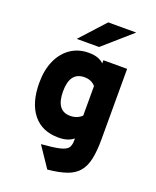

<svg xmlns="http://www.w3.org/2000/svg" viewBox="-170 -830 926 1140"><g transform="rotate(20 293.5 -259.5)"><path d="M271 213 184 84Q260.5 78 298.8 69Q337 60 349.5 43.8Q362 27.5 362 -1V-17Q328 12 267 12Q163.5 12 106.8 -58.2Q50 -128.5 50 -256Q50 -336.5 77 -396.5Q104 -456.5 152.8 -489.8Q201.5 -523 267 -523Q330 -523 362 -491V-511H512V-67Q512 9.5 500.8 60.5Q489.5 111.5 462.5 142.8Q435.5 174 388.8 190Q342 206 271 213ZM289 -133Q332.5 -133 362 -161V-348Q335.5 -378 292 -378Q200 -378 200 -256Q200 -133 289 -133ZM170 -576 312 -732H489L311 -576Z"/></g></svg>

Font: Overpass Black
Style: Regular
Weight: 900
Designer: Delve Withrington, Dave Bailey, Thomas Jockin
Foundry: Delve Fonts LLC
Version: Version 4.000; ttfautohint (v1.8.3)